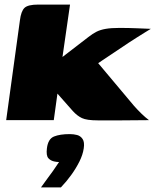

<svg xmlns="http://www.w3.org/2000/svg" viewBox="-20 -525 679 839"><path d="M7 0 67 -436Q72 -476 87 -490.5Q102 -505 147 -505H286L253 -276L366 -363Q385 -378 402 -386.5Q419 -395 442.5 -399Q466 -403 502 -403Q543 -403 577 -401.5Q611 -400 639 -399Q632 -395 614.5 -384Q597 -373 577 -360.5Q557 -348 542 -338L409 -249L566 -62Q582 -44 598.5 -28Q615 -12 631 0Q570 1 511.5 1Q453 1 407 1Q359 1 338 -9Q317 -19 298 -40L245 -100L231 -116L215 0ZM159 294Q176 270 188 254Q200 238 211.5 222Q223 206 238 183Q234 183 228.5 182.5Q223 182 219 181Q202 178 191.5 166.5Q181 155 185 123Q190 82 216 71.5Q242 61 285 61Q302 61 317 65Q332 69 341 82.5Q350 96 346 123Q342 151 327 181Q312 211 291 240Q270 269 246 294Z"/></svg>

Font: Genos Black
Style: Italic
Weight: 900
Italic angle: -8°
Version: Version 1.010